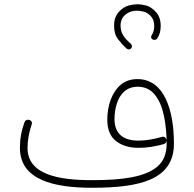

<svg xmlns="http://www.w3.org/2000/svg" viewBox="-20 -867 908 899"><path d="M514.2 -747.1C514.2 -720.7 520 -699.7 532.2 -684.1C544.4 -668 557.1 -653.8 571.3 -640.6C577.6 -635.3 583 -635.7 584.5 -635.7C587.9 -635.7 590.3 -637.2 592.8 -639.6C598.6 -645 597.7 -649.9 597.7 -651.4C597.7 -654.8 596.2 -658.2 593.8 -660.6C565.9 -686 544.4 -707.5 544.4 -747.1C544.4 -765.6 549.8 -780.8 560.5 -792C581.5 -814.5 607.4 -816.9 623 -816.9C630.9 -816.9 640.6 -815.4 652.8 -812.5C664.6 -809.6 675.8 -802.2 686.5 -791C696.8 -779.8 702.1 -764.6 702.1 -745.6C702.1 -727.5 697.8 -713.9 690.4 -702.6C688.5 -699.2 687.5 -696.3 687.5 -693.4C687.5 -689 689.9 -685.1 695.3 -682.1C697.8 -680.7 700.7 -680.2 703.1 -680.2C706.5 -680.2 712.9 -681.2 717.3 -688.5C727.5 -704.1 732.4 -723.1 732.4 -745.6C732.4 -772.5 725.1 -794.4 710.4 -810.5C695.8 -826.7 680.2 -836.9 664.1 -841.3C647.9 -845.2 634.3 -847.2 623.5 -847.2C612.8 -847.2 599.1 -845.2 583 -841.3C566.4 -836.9 550.8 -827.1 536.1 -811C521.5 -794.9 514.2 -773.4 514.2 -747.1ZM73.2 -174.8C73.2 -24.9 231 12.2 411.1 12.2C636.7 12.2 794.4 -25.9 794.4 -194.3C794.4 -349.1 750 -496.6 624 -496.6C592.3 -496.6 565.9 -487.8 544.9 -469.7C502.9 -433.6 482.4 -371.6 482.4 -306.6C482.4 -261.2 496.1 -227.5 523.4 -206.5C550.3 -185.5 585.4 -174.8 628.9 -174.8C667.5 -174.8 707 -180.7 747.6 -192.9C756.8 -195.3 759.8 -204.1 759.8 -209.5C759.8 -211.4 759.3 -213.4 758.8 -214.8C756.3 -222.7 749 -227.1 743.2 -227.1C741.7 -227.1 739.7 -226.6 738.3 -226.1C705.1 -216.3 663.6 -208.5 628.9 -208.5C560.5 -208.5 516.1 -237.8 516.1 -309.6C516.1 -335.4 520 -359.9 527.3 -382.8C542.5 -429.2 574.2 -460.9 624.5 -460.9C658.2 -460.9 685.1 -448.2 705.1 -423.3C725.1 -398.4 739.3 -365.2 747.6 -324.7C755.9 -284.2 760.3 -240.2 760.3 -193.8C760.3 -147 745.6 -111.3 716.8 -86.9C658.7 -37.6 551.8 -23.4 411.1 -23.4C252 -23.4 108.9 -50.3 108.9 -174.3C108.9 -209.5 116.2 -248.5 127.4 -281.2C128.9 -284.7 129.4 -288.1 129.4 -290.5C129.4 -297.4 126 -302.2 119.1 -304.7C116.7 -305.7 114.3 -306.2 111.8 -306.2C107.4 -306.2 99.1 -305.2 95.2 -295.9C80.6 -257.3 73.2 -216.8 73.2 -174.8Z"/></svg>

Font: Mikhak ExtraLight
Style: Regular
Weight: 200
Designer: Amin Abedi
Version: Version 3.2